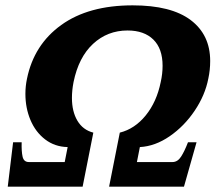

<svg xmlns="http://www.w3.org/2000/svg" viewBox="-20 -698 806 718"><path d="M29 -166H61Q60 -132 64.5 -112Q69 -92 88 -92H222L233 -148Q185 -149 149 -176.5Q113 -204 94 -249Q75 -294 75 -347Q75 -376 81 -404Q107 -531 209 -604.5Q311 -678 476 -678Q620 -678 693 -623Q766 -568 766 -470Q766 -436 759 -404Q747 -342 708 -284Q669 -226 614.5 -188.5Q560 -151 503 -148L492 -92H625Q644 -92 657 -112Q670 -132 683 -166H715L668 0H388L428 -202Q484 -216 525 -266.5Q566 -317 581 -391Q588 -422 588 -452Q588 -516 553.5 -550Q519 -584 457 -584Q382 -584 328 -534Q274 -484 255 -391Q249 -360 249 -332Q249 -281 269.5 -246.5Q290 -212 329 -202L289 0H9Z"/></svg>

Font: Taviraj
Style: Bold Italic
Weight: 700
Italic angle: -12°
Designer: Katatrad Team
Foundry: CadsonDemak
Version: Version 1.001